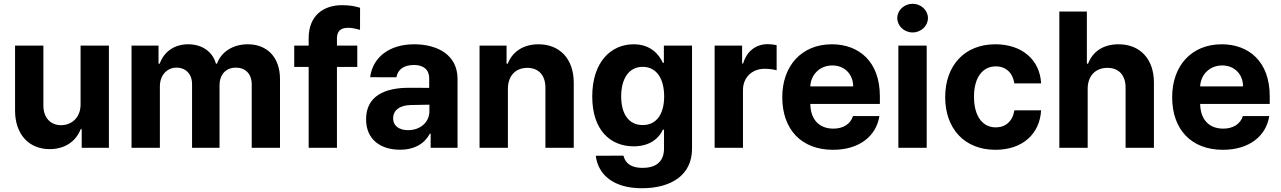

<svg xmlns="http://www.w3.org/2000/svg" viewBox="-20 -789 6837 1025"><path d="M410.2 -232.2C410.5 -159.1 360.4 -120.7 306.1 -120.7C248.9 -120.7 212 -160.9 211.6 -225.1V-545.5H60.4V-198.2C60.7 -70.7 135.3 7.1 245 7.1C327.1 7.1 386 -35.2 410.5 -99.1H416.2V0H561.4V-545.5H410.2Z M682.2 0H833.5V-327.4C833.5 -387.8 871.8 -427.9 922.2 -427.9C971.9 -427.9 1005.3 -393.8 1005.3 -340.2V0H1152V-333.1C1152 -389.6 1184.3 -427.9 1239.3 -427.9C1287.6 -427.9 1323.9 -397.7 1323.9 -337V0H1474.8V-366.8C1474.8 -485.1 1404.5 -552.6 1302.9 -552.6C1223 -552.6 1160.9 -511.7 1138.5 -449.2H1132.8C1115.4 -512.4 1059.7 -552.6 984.7 -552.6C911.2 -552.6 855.5 -513.5 832.7 -449.2H826.3V-545.5H682.2Z M1887.4 -545.5H1778.8V-582C1778.8 -619 1794 -640.6 1838.4 -640.6C1856.5 -640.6 1875 -637.1 1902 -629.6L1902.3 -747.5C1878.9 -755 1848.4 -761.4 1806.8 -761.4C1703.8 -761.4 1627.8 -703.5 1627.8 -584.9V-545.5H1550.8V-431.8H1627.8V0H1778.8V-431.8H1887.4Z M2115.4 10.3C2196 10.3 2248.2 -24.9 2274.9 -75.6H2279.1V0H2422.6V-367.9C2422.6 -497.9 2312.5 -552.6 2191.1 -552.6C2060.4 -552.6 1970.2 -485.1 1956 -376.8L2096.2 -376.4C2103.7 -418.3 2136 -442.1 2190.3 -442.1C2241.8 -442.1 2271.3 -416.2 2271.3 -371.4V-320L2164.8 -320.3C2030.5 -321 1934.3 -274.1 1934.3 -152.3C1934.3 -44.4 2011.4 10.3 2115.4 10.3ZM2078.8 -157.3C2078.8 -199.9 2113.6 -227.3 2172.9 -228.3L2272.4 -230.1V-195C2272.4 -137.8 2225.1 -94.1 2158.7 -94.1C2112.2 -94.1 2078.8 -115.8 2078.8 -157.3Z M2691.4 -315.3C2691.8 -385.7 2733.7 -426.8 2794.7 -426.8C2855.5 -426.8 2892 -387.1 2891.7 -320.3V0H3043V-347.3C3043 -474.4 2968.4 -552.6 2854.8 -552.6C2773.8 -552.6 2715.2 -512.8 2690.7 -449.2H2684.3V-545.5H2540.1V0H2691.4Z M3406.2 215.9C3564.6 215.9 3674.4 144.9 3674.4 5.3V-545.5H3524.1V-453.8H3518.5C3498.2 -498.2 3453.8 -552.6 3362.6 -552.6C3242.9 -552.6 3141.7 -459.5 3141.7 -273.8C3141.7 -92.3 3240.1 -7.8 3362.9 -7.8C3449.9 -7.8 3498.6 -51.5 3518.5 -96.6H3524.9V3.2C3524.9 78.1 3477.3 107.2 3410.2 107.2C3356.2 107.2 3319.6 88.1 3308.2 41.9L3160.5 42.6C3173.3 146 3257.8 215.9 3406.2 215.9ZM3296.2 -274.5C3296.2 -367.2 3335.9 -432.2 3410.9 -432.2C3484.4 -432.2 3525.6 -370 3525.6 -274.5C3525.6 -178.3 3483.7 -121.4 3410.9 -121.4C3336.6 -121.4 3296.2 -180.4 3296.2 -274.5Z M3795.1 0H3946.4V-308.6C3946.4 -375.7 3995.4 -421.9 4062.1 -421.9C4083.1 -421.9 4111.9 -418.3 4126.1 -413.7V-547.9C4112.6 -551.1 4093.8 -553.3 4078.5 -553.3C4017.4 -553.3 3967.3 -517.8 3947.4 -450.3H3941.8V-545.5H3795.1Z M4426.8 10.7C4567.8 10.7 4658 -62.5 4674.7 -169.4H4533.7C4520.6 -126.8 4481.5 -102.3 4429.3 -102.3C4353.3 -102.3 4307.5 -150.2 4305.8 -234H4677.2V-275.6C4677.2 -460.9 4565 -552.6 4420.8 -552.6C4260.3 -552.6 4156.2 -438.6 4156.2 -270.2C4156.2 -97.3 4258.9 10.7 4426.8 10.7ZM4305.8 -327.8C4308.6 -390.3 4356.2 -439.6 4423.3 -439.6C4489 -439.6 4534.4 -392.8 4534.8 -327.8Z M4775.9 0H4927.2V-545.5H4775.9ZM4770.2 -692.5C4770.2 -650.2 4807.2 -615.8 4851.9 -615.8C4897 -615.8 4933.9 -650.2 4933.9 -692.5C4933.9 -734.4 4897 -768.8 4851.9 -768.8C4807.2 -768.8 4770.2 -734.4 4770.2 -692.5Z M5294.4 10.7C5439.6 10.7 5530.9 -74.6 5538 -199.9H5395.2C5386.4 -141.7 5348 -109 5296.2 -109C5225.5 -109 5179.7 -168.3 5179.7 -272.7C5179.7 -375.7 5225.9 -434.7 5296.2 -434.7C5351.6 -434.7 5387.1 -398.1 5395.2 -343.8H5538C5531.6 -469.8 5436.1 -552.6 5293.7 -552.6C5128.2 -552.6 5025.9 -437.9 5025.9 -270.6C5025.9 -104.8 5126.4 10.7 5294.4 10.7Z M5786.6 -315.3C5786.9 -385.7 5829.9 -426.8 5891.7 -426.8C5953.1 -426.8 5989.3 -387.4 5989 -320.3V0H6140.3V-347.3C6140.6 -475.1 6065.3 -552.6 5951.7 -552.6C5869 -552.6 5813.6 -513.5 5788.7 -449.2H5782.3V-727.3H5635.3V0H5786.6Z M6508.2 10.7C6649.1 10.7 6739.3 -62.5 6756 -169.4H6615.1C6601.9 -126.8 6562.9 -102.3 6510.7 -102.3C6434.7 -102.3 6388.8 -150.2 6387.1 -234H6758.5V-275.6C6758.5 -460.9 6646.3 -552.6 6502.1 -552.6C6341.6 -552.6 6237.6 -438.6 6237.6 -270.2C6237.6 -97.3 6340.2 10.7 6508.2 10.7ZM6387.1 -327.8C6389.9 -390.3 6437.5 -439.6 6504.6 -439.6C6570.3 -439.6 6615.8 -392.8 6616.1 -327.8Z"/></svg>

Font: Magic Ui Pro
Style: Bold
Weight: 700
Designer: Stefan Endress, Andreas Faust
Version: Version 1.000;FEAKit 1.0